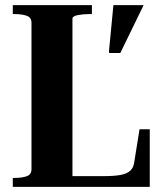

<svg xmlns="http://www.w3.org/2000/svg" viewBox="-20 -730 639 750"><path d="M339 -710H30V-675H38Q65 -675 84 -668.5Q103 -662 103 -641V-69Q103 -48 84 -41.5Q65 -35 38 -35H30V0H565V-225H525L504 -94Q501 -74 488 -62.5Q475 -51 450.5 -46.5Q426 -42 385 -42H263V-657Q263 -667 284 -671Q305 -675 328 -675H339ZM450 -523 541 -710H423L406 -533V-523Z"/></svg>

Font: Roboto Serif 144pt SemiBold
Style: Regular
Weight: 600
Version: Version 1.008